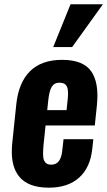

<svg xmlns="http://www.w3.org/2000/svg" viewBox="-20 -867 501 897"><path d="M228.5 -647 309.6 -847.2H460.9L316.9 -647ZM208 9.8Q110.4 9.8 68.4 -43.5Q34.7 -86.4 35.2 -159.7Q35.2 -177.7 37.1 -197.3L56.2 -380.4Q66.9 -481.4 120.4 -534.4Q173.8 -587.4 270 -587.4Q368.7 -587.4 406.2 -533.7Q435.1 -492.2 435.1 -419.9Q435.1 -398.4 432.6 -373.5L422.9 -280.8H192.9L183.1 -187.5Q181.2 -164.1 181.2 -145.5Q181.6 -143.1 181.6 -141.1Q181.6 -121.1 190.7 -109.4Q199.7 -97.7 218.8 -97.7Q242.7 -97.7 255.1 -114.3Q267.6 -130.9 271 -164.6L276.9 -216.8H416L411.1 -171.9Q401.9 -84 349.6 -37.1Q297.4 9.8 208 9.8ZM200.7 -352.5H291L296.9 -409.2Q297.9 -420.9 297.9 -430.2Q297.9 -452.1 292 -463.9Q283.2 -480.5 258.5 -480.7Q233.9 -481 221.9 -461.9Q210 -442.9 205.1 -395Z"/></svg>

Font: Oswald
Style: Demi-Bold
Weight: 600
Designer: Vernon Adams
Foundry: Vernon Adams
Version: 3.0; ttfautohint (v0.94.23-7a4d-dirty) -l 8 -r 50 -G 200 -x 